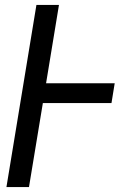

<svg xmlns="http://www.w3.org/2000/svg" viewBox="-20 -755 540 775"><path d="M6 0 127 -735H218L166 -419H443L430 -339H153L97 0Z"/></svg>

Font: Iosevka Curly Medium
Style: Italic
Weight: 500
Italic angle: -9°
Monospace: yes
Designer: Belleve Invis
Foundry: Belleve Invis
Version: Version 22.1.2; ttfautohint (v1.8.4)